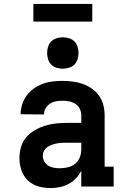

<svg xmlns="http://www.w3.org/2000/svg" viewBox="-20 -950 640 978"><path d="M238 8Q206 8 175.5 -0.5Q145 -9 122 -31Q99 -53 89 -83.5Q79 -114 79 -145Q79 -173 87 -201Q95 -229 113.5 -250.5Q132 -272 157 -286.5Q182 -301 209 -309.5Q236 -318 264.5 -321Q293 -324 321 -324H394V-362Q394 -380 386.5 -395.5Q379 -411 364.5 -420.5Q350 -430 333 -433.5Q316 -437 298 -437Q282 -437 265.5 -434Q249 -431 235 -422Q221 -413 212.5 -398.5Q204 -384 204 -367Q204 -367 204 -367Q204 -367 204 -367L85 -368Q85 -368 85 -368Q85 -368 85 -368Q85 -393 93 -418Q101 -443 116 -463.5Q131 -484 152.5 -499Q174 -514 198 -523Q222 -532 247.5 -535Q273 -538 298 -538Q325 -538 351 -534.5Q377 -531 401.5 -522.5Q426 -514 448 -498.5Q470 -483 485 -461.5Q500 -440 506.5 -414.5Q513 -389 513 -362V-101H559V0H394V-80Q383 -59 366.5 -41.5Q350 -24 329.5 -13Q309 -2 285.5 3Q262 8 238 8ZM285 -93Q306 -93 326.5 -98Q347 -103 363 -116Q379 -129 386.5 -148.5Q394 -168 394 -189V-223H321Q308 -223 295 -222.5Q282 -222 269.5 -219.5Q257 -217 244.5 -212.5Q232 -208 221.5 -201Q211 -194 204.5 -182.5Q198 -171 198 -158Q198 -142 205.5 -128Q213 -114 226 -106Q239 -98 254.5 -95.5Q270 -93 285 -93ZM300 -600Q284 -600 268 -605Q252 -610 241 -621Q230 -632 225 -648Q220 -664 220 -680Q220 -696 225 -712Q230 -728 241 -739Q252 -750 268 -755Q284 -760 300 -760Q316 -760 332 -755Q348 -750 359 -739Q370 -728 375 -712Q380 -696 380 -680Q380 -664 375 -648Q370 -632 359 -621Q348 -610 332 -605Q316 -600 300 -600ZM150 -840V-930H450V-840Z"/></svg>

Font: Iosevka Curly Slab Extended
Style: Bold
Weight: 700
Width: 7
Monospace: yes
Designer: Belleve Invis
Foundry: Belleve Invis
Version: Version 11.1.0; ttfautohint (v1.8.3)